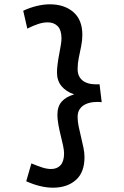

<svg xmlns="http://www.w3.org/2000/svg" viewBox="-20 -733 575 893"><path d="M226 140Q198 140 166.5 132.5Q135 125 102 110L126 27Q155 39 176.5 46Q198 53 218 53Q246 53 262 35Q278 17 278 -20Q278 -33 273.5 -55Q269 -77 262.5 -102.5Q256 -128 251.5 -153.5Q247 -179 247 -199Q247 -238 267 -260.5Q287 -283 325 -294Q287 -307 266 -332.5Q245 -358 245 -396Q245 -413 248 -436Q251 -459 255.5 -482Q260 -505 263 -524Q266 -543 266 -554Q266 -593 248.5 -611Q231 -629 202 -629Q181 -629 158 -621.5Q135 -614 107 -600L88 -683Q120 -698 152 -705.5Q184 -713 212 -713Q279 -713 321 -677Q363 -641 363 -571Q363 -545 357.5 -518Q352 -491 346.5 -464.5Q341 -438 341 -412Q341 -389 350.5 -374Q360 -359 375 -351.5Q390 -344 407.5 -342Q425 -340 443 -341L453 -258Q434 -260 414.5 -258Q395 -256 378.5 -248.5Q362 -241 351.5 -226.5Q341 -212 341 -189Q341 -168 346 -144Q351 -120 357 -95.5Q363 -71 368 -47Q373 -23 373 -2Q373 69 332.5 104.5Q292 140 226 140Z"/></svg>

Font: Truculenta
Style: Bold
Weight: 700
Designer: Ivan Castro, Eva Sanz & Omnibus-Type Team
Foundry: Omnibus-Type
Version: Version 1.002